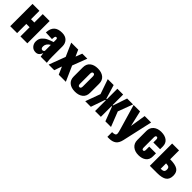

<svg xmlns="http://www.w3.org/2000/svg" viewBox="307 -1967 3520 3520"><g transform="rotate(45 2067.0 -207.0)"><path d="M50 0V-578H229V-360H315V-578H494V0H315V-238H229V0Z M718 11Q652 11 615 -32.5Q578 -76 578 -132Q578 -167 587.5 -196Q597 -225 618 -247Q639 -269 658.5 -285Q678 -301 711.5 -315.5Q745 -330 764 -337.5Q783 -345 819 -357V-420Q819 -456 792 -456Q767 -456 763 -420L758 -374L593 -381Q598 -487 651 -538Q704 -589 809 -589Q895 -589 942 -541Q989 -493 989 -417V-146Q989 -62 999 0H840Q828 -80 827 -81Q816 -41 788 -15Q760 11 718 11ZM780 -105Q802 -105 819 -128V-285Q737 -237 737 -164Q737 -105 780 -105Z M1046 0 1167 -321 1054 -578H1235L1291 -452L1340 -578H1471L1362 -293L1492 0H1308L1243 -148L1191 0Z M1525 -172V-406Q1525 -496 1582.5 -542.5Q1640 -589 1736 -589Q1832 -589 1890.5 -542.5Q1949 -496 1949 -406V-172Q1949 -82 1890.5 -35.5Q1832 11 1736 11Q1640 11 1582.5 -35.5Q1525 -82 1525 -172ZM1773 -159V-419Q1773 -472 1737 -472Q1701 -472 1701 -419V-159Q1701 -106 1737 -106Q1773 -106 1773 -159Z M1995 0 2101 -290 2001 -578H2154L2237 -305H2250V-578H2400V-305H2411L2503 -578H2657L2549 -290L2663 0H2517L2411 -278H2400V0H2250V-278H2237L2140 0Z M2744 175V53Q2789 53 2811.5 42Q2834 31 2834 2Q2834 -23 2813 -93L2671 -578H2838L2909 -272L2958 -578H3125L2994 9Q2973 101 2922 138Q2871 175 2788 175Z M3382 11Q3289 11 3231 -38Q3173 -87 3173 -172V-407Q3173 -492 3230.5 -540.5Q3288 -589 3382 -589Q3477 -589 3532.5 -545Q3588 -501 3588 -417V-348H3413V-423Q3413 -468 3382 -468Q3353 -468 3353 -418V-161Q3353 -111 3382 -111Q3413 -111 3413 -156V-241H3588V-162Q3588 -78 3532 -33.5Q3476 11 3382 11Z M3670 0V-578H3849V-348H3851Q3979 -348 4041.5 -310Q4104 -272 4104 -178Q4104 -84 4045.5 -42Q3987 0 3855 0ZM3849 -102H3852Q3900 -102 3920.5 -118Q3941 -134 3941 -172Q3941 -212 3921 -226.5Q3901 -241 3853 -242H3849Z"/></g></svg>

Font: Oswald Heavy
Style: Regular
Weight: 400
Designer: Vernon Adams
Foundry: Vernon Adams
Version: Version 4.101